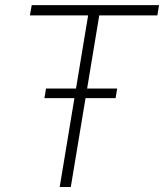

<svg xmlns="http://www.w3.org/2000/svg" viewBox="-20 -748 656 768"><path d="M99.6 -686.5 106.9 -727.5H616.2L609.4 -686.5H377L263.2 0H218.8L332.5 -686.5ZM157.7 -355.5 164.1 -394H448.7L442.4 -355.5Z"/></svg>

Font: Inter Display Extra Light
Style: Italic
Weight: 200
Italic angle: -9.39999°
Designer: Rasmus Andersson
Foundry: rsms
Version: Version 4.000;git-4fc901f